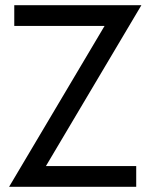

<svg xmlns="http://www.w3.org/2000/svg" viewBox="-20 -720 585 740"><path d="M35 -620V-700H525L157 -80H505V0H15L383 -620Z"/></svg>

Font: Jost
Style: Regular
Weight: 400
Version: Version 3.500